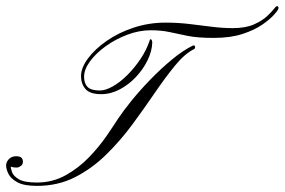

<svg xmlns="http://www.w3.org/2000/svg" viewBox="-106 -608 931 628"><path d="M15 0Q-28 0 -49.5 -12Q-71 -24 -78.5 -39.5Q-86 -55 -86 -67Q-86 -78 -77 -87.5Q-68 -97 -53 -97Q-31 -97 -31 -79Q-31 -70 -38 -65Q-45 -60 -51 -60Q-61 -60 -66 -61.5Q-71 -63 -71 -63Q-71 -59 -67 -46Q-63 -33 -45 -22Q-27 -11 15 -11Q66 -11 109 -35Q152 -59 185.5 -94Q219 -129 243 -164Q267 -199 281 -221Q297 -245 324.5 -279Q352 -313 386 -348Q420 -383 455.5 -412.5Q491 -442 523 -458Q531 -462 532 -455.5Q533 -449 528 -447Q498 -432 466.5 -393.5Q435 -355 400.5 -304.5Q366 -254 327 -201Q288 -148 241 -102Q194 -56 138.5 -28Q83 0 15 0ZM225 -300Q188 -300 173.5 -317Q159 -334 159 -359Q159 -386 181.5 -416.5Q204 -447 242.5 -474Q281 -501 331 -517.5Q381 -534 435 -534Q476 -534 513.5 -529.5Q551 -525 586.5 -520.5Q622 -516 655 -516Q698 -516 725.5 -528.5Q753 -541 768.5 -556Q784 -571 791 -580Q799 -591 803 -587Q807 -583 803 -576Q802 -573 789.5 -559Q777 -545 752 -527.5Q727 -510 687.5 -497Q648 -484 593 -484Q541 -484 508.5 -490.5Q476 -497 449 -503Q422 -509 387 -509Q349 -509 310.5 -494.5Q272 -480 240 -457Q208 -434 188.5 -407.5Q169 -381 169 -357Q169 -335 180.5 -323.5Q192 -312 221 -312Q239 -312 263 -325.5Q287 -339 310.5 -362.5Q334 -386 353.5 -415Q373 -444 383 -474Q385 -482 388.5 -479Q392 -476 392 -468Q391 -440 376.5 -410.5Q362 -381 338.5 -356Q315 -331 285.5 -315.5Q256 -300 225 -300Z"/></svg>

Font: Kapakana
Style: Regular
Weight: 400
Designer: Kousuke Nagai
Version: Version 1.002